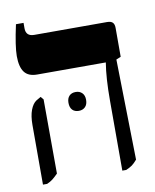

<svg xmlns="http://www.w3.org/2000/svg" viewBox="-76 -706 622 772"><g transform="rotate(-10 234.5 -320.0)"><path d="M361 -278Q361 -372 371 -432V-433H91Q55 -433 39 -454.5Q23 -476 23 -520Q23 -560 42 -647H73V-625Q73 -592 107 -592H404Q420 -592 427 -585Q434 -578 434 -563V-445L415 -437L423 -27Q411 -13 402 -6.5Q393 0 377 7H361ZM37 -236Q37 -273 46 -297Q55 -321 70 -331L89 -342L99 -330L100 -27Q87 -14 77.5 -6.5Q68 1 54 7H37ZM231 -337Q247 -337 257 -327Q267 -317 267 -299Q267 -280 257 -270Q247 -260 231 -260Q214 -260 204.5 -270Q195 -280 195 -299Q195 -317 204.5 -327Q214 -337 231 -337Z"/></g></svg>

Font: Noto Serif Hebrew CondExtraBold
Style: Regular
Weight: 800
Width: 3
Designer: Monotype Design Team
Foundry: Monotype Imaging Inc.
Version: Version 1.000